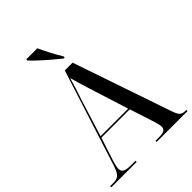

<svg xmlns="http://www.w3.org/2000/svg" viewBox="-260 -1059 1187 1187"><g transform="rotate(-45 334.0 -465.5)"><path d="M1 0V-10H33Q62 -10 78 -26Q94 -42 108 -87L309 -714H377L599 -65Q610 -33 622.5 -21.5Q635 -10 659 -10H668V0H398V-10H430Q461 -10 474 -18Q487 -26 487 -45Q487 -54 484 -67.5Q481 -81 476 -96L423 -260H175L125 -107Q120 -90 116.5 -75Q113 -60 113 -49Q113 -28 129.5 -19Q146 -10 183 -10H223V0ZM178 -270H419L350 -488Q333 -541 320.5 -582.5Q308 -624 299 -657Q288 -617 277.5 -585Q267 -553 252 -508ZM356 -771Q330 -792 296.5 -820.5Q263 -849 233.5 -876.5Q204 -904 189 -921V-931H286Q301 -897 322.5 -856Q344 -815 365 -781V-771Z"/></g></svg>

Font: Noto Serif Display SemiCondensed Medium
Style: Regular
Weight: 500
Width: 4
Designer: Monotype Design Team
Foundry: Monotype Imaging Inc.
Version: Version 2.009